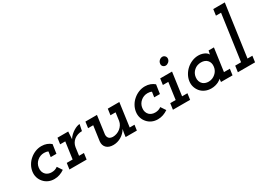

<svg xmlns="http://www.w3.org/2000/svg" viewBox="-25 -1444 2921 2148"><g transform="rotate(-30 1436.0 -370.5)"><path d="M366 -34Q337 -14 304 -2.5Q271 9 235 9Q193 9 159 -6.5Q125 -22 102 -49Q78 -76 67 -111.5Q56 -147 62 -188Q68 -228 88.5 -264Q109 -300 140 -326Q171 -353 209.5 -368.5Q248 -384 290 -384Q327 -384 357.5 -372.5Q388 -361 411 -341L394 -225H320L330 -292Q318 -298 305 -300.5Q292 -303 278 -303Q252 -303 229.5 -294.5Q207 -286 189 -270Q171 -255 159.5 -234Q148 -213 145 -188Q141 -161 148.5 -137.5Q156 -114 173 -98Q186 -86 204.5 -79Q223 -72 246 -72Q268 -72 287.5 -78Q307 -84 324 -97Z M443 -79H519L549 -296H483L494 -375H633L632 -366Q630 -342 629.5 -322.5Q629 -303 627 -279Q642 -304 663.5 -323.5Q685 -343 707 -356.5Q729 -370 749.5 -377Q770 -384 785 -384L768 -302Q738 -302 711.5 -293Q685 -284 665 -268Q645 -252 632.5 -230Q620 -208 616 -182L602 -79H665L654 0H432Z M1158 0 1165 -51 1174 -96Q1147 -48 1099 -19.5Q1051 9 997 9Q938 9 908 -22Q878 -53 883 -103L910 -296H844L855 -375H1004L972 -141Q970 -114 984.5 -94.5Q999 -75 1037 -73Q1063 -73 1088 -82Q1113 -91 1133 -107Q1153 -123 1167 -145Q1181 -167 1185 -193L1199 -296H1133L1144 -375H1293L1251 -70H1313L1303 0Z M1703 -34Q1674 -14 1641 -2.5Q1608 9 1572 9Q1530 9 1496 -6.5Q1462 -22 1439 -49Q1415 -76 1404 -111.5Q1393 -147 1399 -188Q1405 -228 1425.5 -264Q1446 -300 1477 -326Q1508 -353 1546.5 -368.5Q1585 -384 1627 -384Q1664 -384 1694.5 -372.5Q1725 -361 1748 -341L1731 -225H1657L1667 -292Q1655 -298 1642 -300.5Q1629 -303 1615 -303Q1589 -303 1566.5 -294.5Q1544 -286 1526 -270Q1508 -255 1496.5 -234Q1485 -213 1482 -188Q1478 -161 1485.5 -137.5Q1493 -114 1510 -98Q1523 -86 1541.5 -79Q1560 -72 1583 -72Q1605 -72 1624.5 -78Q1644 -84 1661 -97Z M1780 -79H1850L1880 -296H1810L1821 -375H1974L1933 -79H2002L1991 0H1769ZM1903 -520Q1906 -543 1924 -558Q1942 -573 1962 -573Q1981 -573 1995 -558Q2009 -543 2006 -520Q2002 -497 1984 -482.5Q1966 -468 1947 -468Q1927 -468 1913 -482.5Q1899 -497 1903 -520Z M2088 -187Q2094 -226 2114.5 -262Q2135 -298 2166 -325Q2197 -352 2236 -368Q2275 -384 2317 -384Q2344 -384 2365.5 -377.5Q2387 -371 2403 -362Q2419 -352 2427.5 -341.5Q2436 -331 2436 -328Q2438 -339 2441 -351Q2444 -363 2446 -375H2515L2474 -79H2550L2539 0H2390L2392 -20Q2393 -27 2393.5 -31Q2394 -35 2395 -40Q2393 -37 2383 -29Q2373 -21 2356 -12.5Q2339 -4 2315 2.5Q2291 9 2262 9Q2220 9 2185 -6.5Q2150 -22 2127 -49Q2104 -76 2093 -111.5Q2082 -147 2088 -187ZM2172 -188Q2168 -160 2176 -136Q2184 -112 2202 -96Q2215 -85 2233 -78.5Q2251 -72 2273 -72Q2299 -72 2321.5 -81Q2344 -90 2362 -106Q2380 -121 2391.5 -142Q2403 -163 2406 -187Q2410 -213 2404 -234.5Q2398 -256 2384 -271Q2371 -286 2350.5 -294Q2330 -302 2305 -302Q2279 -302 2256.5 -294Q2234 -286 2216 -270Q2198 -255 2186.5 -234Q2175 -213 2172 -188Z M2619 -79H2695L2778 -671H2712L2723 -750H2872L2778 -79H2841L2830 0H2608Z"/></g></svg>

Font: Josefin Slab
Style: Bold Italic
Weight: 700
Italic angle: -12°
Designer: Santiago Orozco
Foundry: Typemade
Version: Version 2.000